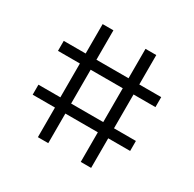

<svg xmlns="http://www.w3.org/2000/svg" viewBox="-134 -756 872 865"><g transform="rotate(30 302.5 -323.5)"><path d="M165 -184H49V-236H163V-412H49V-464H163V-617H219V-464H386V-617H442V-464H556V-412H442V-236H556V-184H442V-30H388V-184H219V-30H165ZM386 -236V-412H219V-236Z"/></g></svg>

Font: Bellota Text
Style: Regular
Weight: 400
Designer: Kemie Guaida
Foundry: Kemie Guaida
Version: Version 4.001